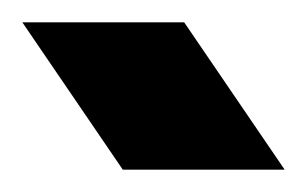

<svg xmlns="http://www.w3.org/2000/svg" viewBox="-28 -909 275 172"><path d="M82 -757 -8 -889H137L227 -757Z"/></svg>

Font: MuseoModerno Thin ExtraBold
Style: Regular
Weight: 800
Version: Version 1.002